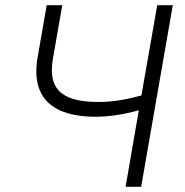

<svg xmlns="http://www.w3.org/2000/svg" viewBox="-20 -720 713 740"><path d="M348 -270C401 -270 457 -279 515 -295L464 0H524L646 -700H586L525 -352C466 -336 414 -327 362 -327C241 -327 160 -359 184 -494L220 -700H160L125 -499C97 -337 190 -270 348 -270Z"/></svg>

Font: Fixel Display Light
Style: Italic
Weight: 300
Italic angle: -10°
Designer: AlfaBravo + MacPaw
Foundry: Kyrylo Tkachov, Marchela Mozhyna, Serhii Makarenko, Maria Weinstein, Zakhar Kryvoshyya
Version: Version 1.210;Glyphs 3.2 (3217)